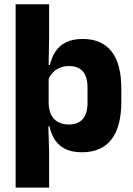

<svg xmlns="http://www.w3.org/2000/svg" viewBox="-20 -680 606 872"><path d="M351.5 11.5Q307.5 11.5 277.5 -3Q247.5 -17.5 229.8 -44.2Q212 -71 204.5 -106.5H165L201 -209.5Q202 -179 212.8 -158Q223.5 -137 243.8 -125.8Q264 -114.5 292 -114.5Q334 -114.5 355.8 -139.2Q377.5 -164 377.5 -213V-282.5Q377.5 -331.5 356.2 -355.8Q335 -380 293 -380Q269.5 -380 250.2 -371.5Q231 -363 217.8 -348.2Q204.5 -333.5 198.5 -314.5L165.5 -385H206.5Q214 -418 231 -444.8Q248 -471.5 278.5 -487.2Q309 -503 356.5 -503Q441.5 -503 486.2 -446.8Q531 -390.5 531 -278V-218Q531 -104.5 486 -46.5Q441 11.5 351.5 11.5ZM51 172V-660.5H203V-508L200.5 -365.5L201 -341V-153L199 -126.5L203 5V172Z"/></svg>

Font: Anek Telugu
Style: Bold
Weight: 700
Designer: Omkar Bhoir (Telugu), Yesha Goshar (Latin)
Foundry: Ek Type
Version: Version 1.003